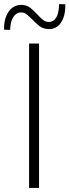

<svg xmlns="http://www.w3.org/2000/svg" viewBox="-30 -924 341 944"><path d="M113 -710H162V0H113ZM213 -781Q183 -781 164.5 -795.5Q146 -810 130 -827Q117 -840 103.5 -851.5Q90 -863 72 -863Q60 -863 48.5 -854.5Q37 -846 29 -827.5Q21 -809 20 -777L-10 -778Q-11 -817 0.5 -844.5Q12 -872 31 -886Q50 -900 74 -900Q101 -900 119 -885.5Q137 -871 152 -855Q165 -840 179 -828Q193 -816 212 -816Q232 -816 245.5 -836Q259 -856 261 -904L291 -903Q292 -863 281.5 -835.5Q271 -808 253 -794.5Q235 -781 213 -781Z"/></svg>

Font: Josefin Sans Thin Light
Style: Regular
Weight: 300
Version: Version 2.000